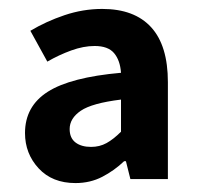

<svg xmlns="http://www.w3.org/2000/svg" viewBox="-20 -832 443 430"><path d="M149 -422Q97 -422 66.5 -455Q36 -488 36 -534Q36 -594 87 -626.5Q138 -659 251 -669Q249 -697 235.5 -713Q222 -729 192 -729Q167 -729 139.5 -719Q112 -709 86 -694L48 -763Q83 -784 124.5 -798Q166 -812 209 -812Q281 -812 318.5 -771Q356 -730 356 -648V-431H272L262 -471H258Q236 -450 209 -436Q182 -422 149 -422ZM184 -503Q203 -503 218.5 -511.5Q234 -520 251 -537V-609Q186 -601 161 -584Q136 -567 136 -543Q136 -523 149 -513Q162 -503 184 -503Z"/></svg>

Font: Noto Sans KR
Style: Bold
Weight: 700
Designer: Ryoko NISHIZUKA  (kana, bopomofo & ideographs); Paul D. Hunt (Latin, Greek & Cyrillic); Sandoll Communications , Soo-you
Foundry: Adobe
Version: Version 2.004-H2;hotconv 1.0.118;makeotfexe 2.5.65603